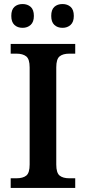

<svg xmlns="http://www.w3.org/2000/svg" viewBox="-20 -932 425 952"><path d="M33 -48H61Q94 -48 110.5 -61.5Q127 -75 127 -116V-598Q127 -639 110 -652.5Q93 -666 61 -666H33V-714H353V-666H324Q292 -666 275.5 -652.5Q259 -639 259 -598V-116Q259 -75 275.5 -61.5Q292 -48 324 -48H353V0H33ZM36 -853Q36 -884 51.5 -898Q67 -912 92 -912Q116 -912 132 -898Q148 -884 148 -853Q148 -823 132 -808.5Q116 -794 92 -794Q67 -794 51.5 -808.5Q36 -823 36 -853ZM234 -853Q234 -884 249.5 -898Q265 -912 290 -912Q314 -912 330 -898Q346 -884 346 -853Q346 -823 330 -808.5Q314 -794 290 -794Q265 -794 249.5 -808.5Q234 -823 234 -853Z"/></svg>

Font: Noto Serif SemiBold
Style: Regular
Weight: 600
Designer: Monotype Design Team
Foundry: Monotype Imaging Inc.
Version: Version 1.001